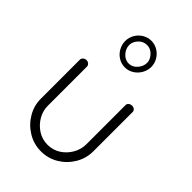

<svg xmlns="http://www.w3.org/2000/svg" viewBox="-230 -854 948 948"><g transform="rotate(45 244.5 -380.0)"><path d="M245 6Q195 6 153 -19.5Q111 -45 86 -87Q61 -129 61 -177V-451Q61 -459 68.5 -465.5Q76 -472 86 -472Q96 -472 103 -465.5Q110 -459 110 -451V-177Q110 -142 128 -111Q146 -80 176.5 -60Q207 -40 245 -40Q283 -40 313 -59.5Q343 -79 361 -110.5Q379 -142 379 -177V-452Q379 -460 386.5 -466Q394 -472 404 -472Q415 -472 421.5 -466Q428 -460 428 -452V-177Q428 -128 403 -86Q378 -44 336.5 -19Q295 6 245 6ZM245 -580Q220 -580 199 -593Q178 -606 166 -628Q154 -650 154 -674Q154 -698 166 -719Q178 -740 199 -753Q220 -766 245 -766Q269 -766 290 -753.5Q311 -741 323.5 -719.5Q336 -698 336 -674Q336 -650 323.5 -628Q311 -606 290 -593Q269 -580 245 -580ZM245 -607Q270 -607 288.5 -628Q307 -649 307 -674Q307 -696 288.5 -716Q270 -736 245 -736Q218 -736 200 -716Q182 -696 182 -674Q182 -649 200.5 -628Q219 -607 245 -607Z"/></g></svg>

Font: Dosis Light
Style: Regular
Weight: 300
Designer: EdgarTolentino, PabloImpallari, IginoMarini
Foundry: EdgarTolentino, PabloImpallari, IginoMarini
Version: Version 3.001; ttfautohint (v1.8.2)